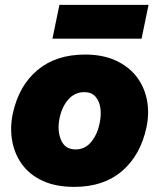

<svg xmlns="http://www.w3.org/2000/svg" viewBox="-20 -734 638 769"><path d="M277.5 14.5Q203 14.5 150.8 -9.8Q98.5 -34 68.2 -75.8Q38 -117.5 28.8 -169.8Q19.5 -222 31 -278Q55 -390 129.5 -452.8Q204 -515.5 320.5 -515.5Q392.5 -515.5 444.5 -491.2Q496.5 -467 527.8 -425.8Q559 -384.5 568.8 -332.2Q578.5 -280 566.5 -223.5Q543 -113 469.2 -49.2Q395.5 14.5 277.5 14.5ZM283 -135.5Q321 -135.5 345.8 -166.2Q370.5 -197 379 -240Q386 -272.5 382 -301Q378 -329.5 362.2 -347.2Q346.5 -365 318 -365Q279.5 -365 253.8 -335.8Q228 -306.5 218.5 -260.5Q208.5 -211 224.5 -173.2Q240.5 -135.5 283 -135.5ZM190 -579 218 -714.5H575L547 -579Z"/></svg>

Font: Commissioner ExtraBold
Style: Italic
Weight: 800
Italic angle: -12°
Designer: Kostas Bartsokas
Foundry: Kostas Bartsokas
Version: Version 1.000; ttfautohint (v1.8.3)